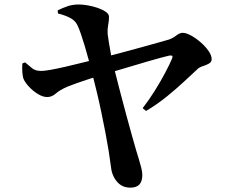

<svg xmlns="http://www.w3.org/2000/svg" viewBox="-20 -795 1040 864"><path d="M566.4 49.4Q528.2 49.4 505.3 21.2Q482.3 -6.9 478.8 -47.7Q475.4 -75.8 469.2 -114.8Q462.9 -153.8 454.3 -198.7Q445.7 -243.7 435.8 -290.7Q426 -337.8 415.1 -383.2Q404.2 -428.7 394 -467.9Q387.3 -494.3 379 -525.7Q370.6 -557.1 361.5 -587.7Q352.3 -618.3 343.6 -643.6Q334.8 -669 327.3 -683.7Q317.6 -703 295.4 -714.6Q273.1 -726.2 240.8 -734.5L239.7 -748.5Q262.1 -759.4 284.3 -767.1Q306.6 -774.8 335.4 -774.8Q352.8 -774.8 375.5 -770.8Q398.1 -766.8 419.8 -759.4Q441.4 -751.9 456 -741.8Q470.5 -731.6 470.5 -719.8Q470.8 -702.7 466.9 -683.6Q463.1 -664.5 464.3 -643.1Q465.9 -629.8 469.8 -604.7Q473.8 -579.5 479.3 -550.4Q484.9 -521.2 491.5 -495.9Q504.5 -443.2 519.1 -387.8Q533.8 -332.3 547.6 -280.2Q561.4 -228.1 573.8 -184.9Q586.2 -141.7 594.2 -113.5Q598.5 -98.9 604.6 -79.5Q610.7 -60.1 615.5 -40.9Q620.4 -21.7 620.4 -7.6Q620.4 20.9 607.3 35.2Q594.2 49.4 566.4 49.4ZM621.9 -308.2Q651.4 -346.2 677.3 -387.9Q703.2 -429.6 723.2 -467.4Q743.3 -505.2 753.7 -530.2Q758.2 -541.1 754.5 -543.8Q750.7 -546.5 740.3 -544.5Q725 -541.2 700.2 -534.3Q675.4 -527.4 643.8 -518.3Q612.2 -509.1 577.6 -498.7Q543.1 -488.3 508.6 -478.3Q474.2 -468.3 444.1 -459.1Q415 -450.8 383.3 -440.4Q351.6 -430 324.6 -420.5Q297.5 -411 282.9 -404.8Q248.7 -389.8 231 -374Q213.3 -358.3 192.7 -358.3Q173.2 -358.3 151.4 -371.4Q129.5 -384.5 111.6 -403.6Q93.7 -422.6 86.4 -438.8Q81.7 -450.7 80.5 -470.1Q79.3 -489.5 80.5 -509.4L93 -514.3Q109.7 -500.3 124.2 -488.2Q138.6 -476 164.2 -475.8Q178.8 -475.5 208.3 -480.9Q237.8 -486.2 276.3 -495.1Q314.7 -504 355.6 -514.2Q396.5 -524.5 434.4 -533.8Q467.4 -542 513.1 -554.3Q558.8 -566.6 604.8 -579.1Q650.8 -591.7 687.7 -602.1Q724.6 -612.5 740 -617Q758.2 -623.5 773.5 -635.4Q788.8 -647.3 801.7 -647.3Q817.8 -647.3 840 -635.1Q862.2 -622.8 883.4 -604.3Q904.7 -585.8 918.6 -565.5Q932.5 -545.3 932.5 -528.6Q932.5 -515.8 920.4 -509Q908.3 -502.2 893.3 -497.5Q878.4 -492.9 869.2 -484.6Q844.8 -461.8 809.6 -429Q774.5 -396.3 731.1 -361Q687.7 -325.7 637.4 -295.7Z"/></svg>

Font: Noto Serif HK ExtraLight
Style: Regular
Weight: 200
Designer: Ryoko NISHIZUKA 西塚涼子 (kana & ideographs); Frank Grießhammer (Latin, Greek & Cyrillic); Wenlong ZHANG 张文龙 (bopomofo); San
Foundry: Adobe
Version: Version 2.002-H1;hotconv 1.1.0;makeotfexe 2.6.0